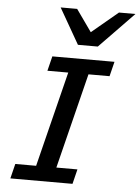

<svg xmlns="http://www.w3.org/2000/svg" viewBox="-63 -1027 781 1076"><g transform="rotate(5 327.5 -489.5)"><path d="M561 -701.7 540.5 -619.1H421.9L288.1 -83H406.7L386.2 0H36.6L57.1 -83H174.3L308.1 -619.1H190.9L211.4 -701.7ZM654.8 -979 460.4 -778.8H348.6L233.9 -979H326.7L414.1 -855.5L562 -979Z"/></g></svg>

Font: Lesson One Medium
Style: Italic
Weight: 500
Italic angle: -14°
Designer: But Ko, Victor Gaultney, Annie Olsen, Julie Remington, Don Collingsworth, Eric Hays, Becca Hirsbrunner
Version: Version 1.100